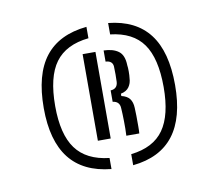

<svg xmlns="http://www.w3.org/2000/svg" viewBox="-50 -921 527 463"><g transform="rotate(-10 213.5 -689.0)"><path d="M188.3 -515.1Q120.1 -521.9 86.5 -565Q52.9 -608.1 52.9 -688.1Q52.9 -770.1 86.5 -813.3Q120.1 -856.5 188.3 -863.3V-835.4Q132.5 -829.6 106.7 -794.5Q80.9 -759.4 80.9 -688.1Q80.9 -618.8 106.7 -583.6Q132.5 -548.4 188.3 -542.2ZM167.8 -588V-800H199.2V-588ZM237.5 -588Q238.4 -604.9 238 -623.8Q237.7 -642.7 236.8 -654.9Q236.4 -672.4 219.2 -674.3V-702.2Q235.8 -703 237.1 -719.6Q237.5 -730 237.5 -737.9Q237.5 -745.8 237.1 -758Q235.8 -771.9 219.2 -772.7V-800Q242 -799.4 255.3 -789.7Q268.6 -780 269.2 -755Q270.1 -749.4 270.1 -739.6Q270.1 -729.9 269.2 -723.3Q268.8 -711 262.4 -702Q256.1 -692.9 242.2 -690.1V-684.4Q256.1 -681.2 262.3 -673Q268.6 -664.7 269.1 -650.4Q269.6 -643.8 269.7 -630.8Q269.8 -617.9 269.8 -605.5Q269.8 -593.2 269.2 -588ZM241.4 -515.1V-542.2Q296.4 -548.4 321.4 -583.8Q346.5 -619.2 346.5 -688.1Q346.5 -758.5 321.4 -793.9Q296.4 -829.2 241.4 -835.4V-863.3Q308.2 -856.5 341.3 -813.3Q374.5 -770.1 374.5 -688.1Q374.5 -608.1 341.3 -565Q308.2 -521.9 241.4 -515.1Z"/></g></svg>

Font: Big Shoulders Stencil Text Thin
Style: Regular
Weight: 100
Designer: Patric King
Foundry: XO Type Co
Version: Version 2.001